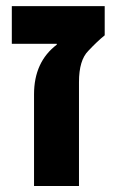

<svg xmlns="http://www.w3.org/2000/svg" viewBox="-20 -622 390 642"><path d="M93.8 0Q93.8 -77.1 93.8 -306.6Q93.8 -415 169.9 -472.7Q169.9 -473.6 169.9 -475.6Q132.8 -475.6 19.5 -475.6Q19.5 -488.3 19.5 -523.4Q19.5 -543 19.5 -601.6Q97.7 -601.6 330.1 -601.6Q330.1 -577.1 330.1 -503.9Q305.7 -484.4 275.4 -452.1Q244.1 -420.9 244.1 -347.7Q244.1 -232.4 244.1 0Q206.1 0 93.8 0Z"/></svg>

Font: Noto Sans Hebrew DECATHLON 
Style: Bold
Weight: 400
Designer: Monotype Design Team
Version: Version 2.000;GOOG;noto-fonts:20170220:a8a215d2e889